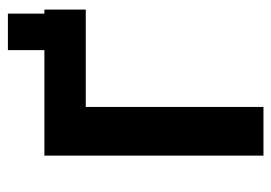

<svg xmlns="http://www.w3.org/2000/svg" viewBox="-122 -574 696 493"><g transform="rotate(-90 226.5 -328.0)"><path d="M437.5 -562.5H447.9V-456.3H197.9V0H72.9V-562.5H343.8V-656.2H437.5Z"/></g></svg>

Font: Vladivostok Bold
Style: Regular
Weight: 700
Width: 4
Designer: Michael Sharanda
Foundry: Michael Sharanda
Version: Version 1.005